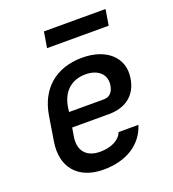

<svg xmlns="http://www.w3.org/2000/svg" viewBox="-138 -856 875 972"><g transform="rotate(-20 300.0 -370.5)"><path d="M195 -666H527L541 -751H209ZM254 10C378 10 466 -46 497 -143H390C375 -104 329 -81 269 -81C195 -81 156 -126 170 -203L177 -245H375C466 -245 527 -292 540 -379C557 -486 475 -560 345 -560C204 -560 109 -480 87 -340L66 -210C44 -75 120 10 254 10ZM189 -324 192 -347C204 -428 255 -475 332 -475C400 -475 441 -436 432 -379C425 -339 404 -324 375 -324Z"/></g></svg>

Font: JetBrains Mono SemiBold
Style: Italic
Weight: 472
Italic angle: -9°
Monospace: yes
Designer: Philipp Nurullin, Konstantin Bulenkov
Foundry: JetBrains
Version: Version 2.305